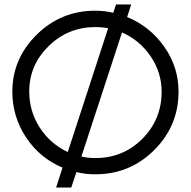

<svg xmlns="http://www.w3.org/2000/svg" viewBox="-20 -772 854 859"><path d="M407.2 -64.9Q531.2 -64.9 617.2 -151.4Q703.1 -237.8 703.1 -361.8Q703.1 -447.3 654.3 -519.5Q605.5 -591.8 525.9 -627L344.2 -71.8Q372.1 -64.9 407.2 -64.9ZM110.8 -361.8Q111.3 -272.9 158.2 -200.7Q205.1 -128.4 283.2 -91.8L463.9 -646Q434.1 -650.9 407.2 -650.9Q284.2 -650.9 197.3 -565.4Q110.4 -480 110.8 -361.8ZM778.8 -361.8Q778.8 -209 669.9 -100.6Q561 7.8 407.2 7.8Q361.3 7.8 321.8 -2L298.8 66.9H231L259.8 -22Q158.2 -64.5 96.7 -157.2Q35.2 -250 35.2 -361.8Q35.2 -509.8 144.5 -617.2Q253.9 -724.6 407.2 -724.1Q448.2 -724.1 486.8 -714.8L499 -752H566.9L548.8 -695.8Q650.9 -653.8 714.8 -563Q778.8 -472.2 778.8 -361.8Z"/></svg>

Font: Arcon-Regular
Style: Regular
Weight: 400
Designer: M. Zarth
Foundry: martin zarth - visuelle & digitale kommunikation
Version: Version 1.131;PS 001.131;hotconv 1.0.70;makeotf.lib2.5.58329